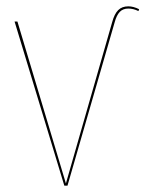

<svg xmlns="http://www.w3.org/2000/svg" viewBox="-20 -586 459 606"><path d="M193 0H183L26 -518H35L188 -7L334 -516Q341 -542 353 -554Q365 -566 385 -566Q401 -566 419 -557L417 -551Q401 -559 385 -559Q368 -559 358 -548.5Q348 -538 342 -516Z"/></svg>

Font: Fira Sans Compressed Eight
Style: Regular
Weight: 100
Width: 1
Designer: bBox Type GmbH & Carrois Corporate GbR & Edenspiekermann AG
Foundry: bBox Type GmbH & Carrois Corporate GbR & Edenspiekermann AG
Version: Version 4.301